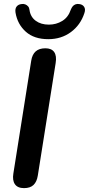

<svg xmlns="http://www.w3.org/2000/svg" viewBox="-20 -962 458 990"><path d="M104 8Q71 8 57 -12Q43 -32 49 -68L141 -649Q146 -681 164 -697Q182 -713 214 -713Q246 -713 259.5 -693.5Q273 -674 267 -637L175 -57Q170 -25 153 -8.5Q136 8 104 8ZM229 -760Q156 -760 113 -798.5Q70 -837 60 -897Q57 -917 65.5 -928Q74 -939 90 -941Q101 -943 110 -939.5Q119 -936 125 -929Q131 -922 132 -911Q137 -875 164 -855Q191 -835 232 -835Q270 -835 301 -854Q332 -873 345 -912Q349 -922 354.5 -929Q360 -936 369 -939.5Q378 -943 389 -941Q406 -939 414 -926.5Q422 -914 415 -894Q395 -833 345.5 -796.5Q296 -760 229 -760Z"/></svg>

Font: Nunito ExtraLight
Style: Bold Italic
Weight: 700
Italic angle: -9°
Version: Version 3.602